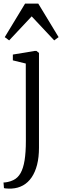

<svg xmlns="http://www.w3.org/2000/svg" viewBox="-41 -830 353 1091"><path d="M25.5 241.5Q20 242 10.2 241.8Q0.5 241.5 -8 240.8Q-16.5 240 -18.5 239L-21 207Q-14 207.5 2.5 204.2Q19 201 34.5 193.5Q60 181.5 75.8 153.8Q91.5 126 98.8 80.5Q106 35 106 -29.5L105.5 -469L32 -487V-520L155.5 -540.5H166.5L180.5 -529V9.5Q180.5 63.5 169.8 105.8Q159 148 138.8 177.8Q118.5 207.5 89.8 223.5Q61 239.5 25.5 241.5ZM11 -600.5 -14 -619 101.5 -809.5H176.5L292 -619L267 -600.5L139 -737Z"/></svg>

Font: Merriweather 72pt Light
Style: Regular
Weight: 300
Version: Version 2.100